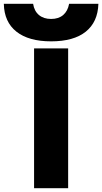

<svg xmlns="http://www.w3.org/2000/svg" viewBox="-103 -983 534 1003"><path d="M75 0V-730H253V0ZM164 -767Q47 -767 -17 -817.5Q-81 -868 -83 -963H70Q76 -925 100.5 -904.5Q125 -884 164 -884Q203 -884 227 -904.5Q251 -925 258 -963H411Q408 -868 345 -817.5Q282 -767 164 -767Z"/></svg>

Font: M PLUS 1 ExtraBold
Style: Regular
Weight: 800
Designer: Coji Morishita
Foundry: UNDERFOREST DESIGN
Version: Version 1.001